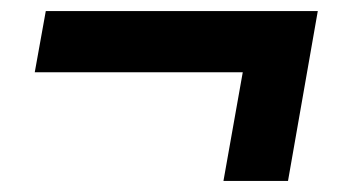

<svg xmlns="http://www.w3.org/2000/svg" viewBox="-20 -328 640 348"><path d="M63 -308H556L502 0H385L420 -197H43Z"/></svg>

Font: Livvic SemiBold
Style: Italic
Weight: 600
Italic angle: -10°
Designer: Jacques Le Bailly, Baron von Fonthausen
Version: Version 1.001; ttfautohint (v1.8.2)